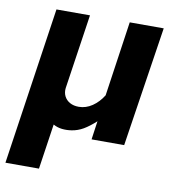

<svg xmlns="http://www.w3.org/2000/svg" viewBox="-83 -600 759 835"><g transform="rotate(10 296.5 -182.5)"><path d="M-3.6 165 99.2 -530H247.3L198.2 -200.2Q195.9 -180.2 203.9 -164.2Q212 -148.2 228.5 -139Q245 -129.8 267.9 -129.8Q299.2 -129.8 327.2 -148.7Q355.1 -167.7 374.7 -199.3L422.8 -530H572.9L491.7 0H347.7L359.3 -82Q330.9 -56.1 306.6 -41.9Q282.3 -27.8 255.7 -23.7Q233.9 -20.2 213 -22.5Q192.1 -24.8 174.2 -34.9L144.5 165Z"/></g></svg>

Font: Public Sans Thin
Style: Italic
Weight: 100
Italic angle: -8°
Designer: The Public Sans project authors (U.S. Web Design System). Libre Franklin designed by Pablo Impallari and Rodrigo Fuenzal
Version: Version 2.000